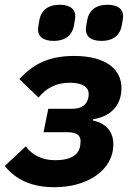

<svg xmlns="http://www.w3.org/2000/svg" viewBox="-30 -771 555 803"><path d="M194 -600C249 -600 273 -629 279 -663C283 -686 285 -696 285 -703C285 -730 267 -751 220 -751C165 -751 141 -722 135 -688C131 -665 129 -655 129 -648C129 -621 147 -600 194 -600ZM394 -600C449 -600 473 -629 479 -663C483 -686 485 -696 485 -703C485 -730 467 -751 420 -751C365 -751 341 -722 335 -688C331 -665 329 -655 329 -648C329 -621 347 -600 394 -600ZM198 12C333 12 444 -57 444 -168C444 -223 410 -257 358 -267L359 -272C435 -284 478 -332 478 -403C478 -479 416 -537 280 -537C179 -537 111 -506 51 -440L131 -363C165 -405 209 -425 262 -425C317 -425 341 -405 341 -378C341 -371 340 -364 338 -357C329 -326 303 -316 270 -316H172L152 -218H254C292 -218 307 -203 307 -181C307 -173 306 -163 304 -155C295 -119 260 -101 201 -101C145 -101 104 -123 78 -159L-10 -77C36 -19 104 12 198 12Z"/></svg>

Font: LVC Sans
Style: Bold Italic
Weight: 700
Italic angle: -11.31°
Designer: Mike Abbink, Paul van der Laan, Pieter van Rosmalen
Foundry: Bold Monday
Version: Version 3.0